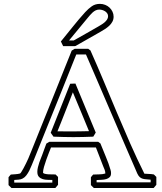

<svg xmlns="http://www.w3.org/2000/svg" viewBox="-20 -952 832 987"><path d="M363.8 -714.8H304.7Q301.8 -720.7 298.8 -726.8Q295.9 -732.9 293 -738.8Q324.2 -776.9 354.5 -814.9Q384.8 -853 418 -889.6Q434.6 -907.7 452.1 -919.9Q469.7 -932.1 493.7 -932.1Q507.8 -932.1 520.8 -927Q533.7 -921.9 543.2 -912.8Q552.7 -903.8 558.3 -891.8Q564 -879.9 564 -866.2Q564 -852.1 557.6 -840.3Q551.3 -828.6 541.3 -819.3Q531.2 -810.1 519.5 -802.5Q507.8 -794.9 496.6 -788.6Q464.4 -770 432.6 -752.2Q400.9 -734.4 368.7 -715.8ZM356 -742.2Q388.2 -760.3 419.9 -778.3Q451.7 -796.4 483.9 -814.9Q491.2 -819.3 500.2 -824.7Q509.3 -830.1 517.1 -836.7Q524.9 -843.3 530.3 -851.3Q535.6 -859.4 535.6 -868.7Q535.6 -876.5 531.5 -882.8Q527.3 -889.2 520.8 -893.6Q514.2 -897.9 506.1 -900.4Q498 -902.8 490.2 -902.8Q480.5 -902.8 471.9 -898.7Q463.4 -894.5 456.1 -887.9Q448.7 -881.3 442.4 -873.8Q436 -866.2 430.2 -859.4Q406.2 -830.1 382.6 -801.8Q358.9 -773.4 335 -744.1H365.2ZM347.2 -276.4Q370.1 -276.4 392.6 -276.9Q415 -277.3 437.5 -277.8Q417 -328.1 396.2 -377.7Q375.5 -427.2 354.5 -477.5Q343.8 -449.7 334.2 -425.3Q324.7 -400.9 315.2 -377Q305.7 -353 296.1 -328.6Q286.6 -304.2 275.4 -276.9ZM240.7 -269.5Q265.6 -333 290.8 -395.5Q315.9 -458 340.8 -521.5Q347.7 -522 354.2 -522Q360.8 -522 367.7 -522.5Q394 -459 419.9 -396.5Q445.8 -334 472.2 -270.5Q468.8 -265.1 465.8 -260Q462.9 -254.9 459.5 -249.5Q434.1 -248.5 408.7 -247.8Q383.3 -247.1 357.4 -247.1Q331.5 -247.1 306.2 -247.8Q280.8 -248.5 254.9 -249.5ZM23.9 -0.5V-41Q26.9 -44.9 29.8 -48.1Q32.7 -51.3 35.6 -54.7Q47.9 -55.7 59.8 -56.4Q71.8 -57.1 83 -60.1Q85 -60.5 89.8 -68.1Q94.7 -75.7 100.8 -86.9Q106.9 -98.1 113.5 -111.6Q120.1 -125 125.5 -137.2Q129.4 -146 140.6 -174.1Q151.9 -202.1 168 -242.2Q184.1 -282.2 203.6 -330.8Q223.1 -379.4 243.2 -428.7Q263.2 -478 281.7 -524.7Q300.3 -571.3 314.9 -607.9Q329.6 -644.5 338.9 -667.5Q348.1 -690.4 348.6 -691.9Q356 -695.8 364.3 -701.2H433.6Q436 -698.7 439 -697Q441.9 -695.3 444.8 -692.9Q480 -614.3 513.4 -534.2Q546.9 -454.1 580.6 -374Q614.3 -293.9 649.2 -214.8Q684.1 -135.7 722.2 -59.1Q731.9 -58.1 744.9 -57.9Q757.8 -57.6 771 -55.2Q776.9 -48.3 783.7 -42.5V-2Q779.8 2.4 776.6 6.6Q773.4 10.7 769.5 14.6H462.4L447.3 -0.5V-41Q450.2 -44.9 453.1 -48.1Q456.1 -51.3 459 -54.7Q474.1 -55.7 490.7 -55.7Q507.3 -55.7 521.5 -60.1Q521.5 -69.8 518.1 -78.9Q514.6 -87.9 510.7 -96.7Q501 -121.6 491.9 -145.5Q482.9 -169.4 473.1 -193.8H242.2Q238.8 -185.1 231.9 -168Q225.1 -150.9 218.3 -131.8Q211.4 -112.8 206.3 -94.7Q201.2 -76.7 201.2 -65.4Q201.2 -61 209.7 -58.8Q218.3 -56.6 229.2 -55.9Q240.2 -55.2 251 -55.4Q261.7 -55.7 265.6 -55.2Q271.5 -48.3 278.3 -42.5V-2Q274.4 2.4 271.2 6.6Q268.1 10.7 264.2 14.6H39.1ZM249 -13.2V-26.9Q238.3 -27.3 224.9 -27.6Q211.4 -27.8 199.7 -31.2Q188 -34.7 179.9 -43.2Q171.9 -51.8 171.9 -68.8Q171.9 -80.1 175 -92.5Q178.2 -105 182.1 -116.9Q186 -128.9 190.4 -138.9Q194.8 -148.9 196.8 -155.3Q202.1 -169.9 207.5 -184.6Q212.9 -199.2 218.3 -213.9Q225.6 -217.8 233.9 -223.1H484.9Q487.3 -220.7 490.2 -219Q493.2 -217.3 496.1 -214.8Q509.3 -181.2 523.9 -146.7Q538.6 -112.3 548.3 -78.6Q549.8 -73.7 550.3 -69.6Q550.8 -65.4 550.8 -61.5Q550.8 -48.3 543.9 -41.5Q537.1 -34.7 526.4 -31.5Q515.6 -28.3 502.4 -27.8Q489.3 -27.3 476.6 -26.4V-14.6H754.4V-28.3Q742.2 -29.8 732.2 -30.3Q722.2 -30.8 713.6 -33.2Q705.1 -35.6 698.2 -41.7Q691.4 -47.9 685.5 -60.5Q683.1 -66.4 675 -85Q667 -103.5 654.8 -131.6Q642.6 -159.7 627.2 -195.3Q611.8 -231 594.7 -270.8Q577.6 -310.5 559.6 -352.5Q541.5 -394.5 523.9 -435.5Q506.3 -476.6 490 -514.4Q473.6 -552.2 460.2 -583.5Q446.8 -614.7 436.8 -637.7Q426.8 -660.6 421.9 -671.9H372.1Q371.1 -669.9 364.5 -653.3Q357.9 -636.7 347.2 -609.9Q336.4 -583 322.5 -548.1Q308.6 -513.2 293 -474.4Q277.3 -435.5 260.7 -394.5Q244.1 -353.5 228.5 -314.9Q212.9 -276.4 199.2 -242.2Q185.5 -208 175 -182.1Q164.6 -156.2 158.4 -140.6Q152.3 -125 151.9 -124.5Q147.5 -114.3 142.3 -101.1Q137.2 -87.9 130.6 -75Q124 -62 115.7 -51Q107.4 -40 97.2 -34.7Q87.4 -29.3 75.9 -28.6Q64.5 -27.8 53.2 -26.9V-13.2Z"/></svg>

Font: XB Kayhan Pook
Style: Regular
Weight: 700
Designer: Behnam
Foundry: Irmug
Version: Version 7.300 2009